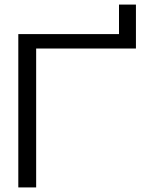

<svg xmlns="http://www.w3.org/2000/svg" viewBox="-20 -819 659 839"><path d="M60 0H138V-607H574V-799H500V-670H60Z"/></svg>

Font: LT Wave Light
Style: Regular
Weight: 300
Designer: Daniel Lyons
Version: Version 2.5 (Glyphs App)